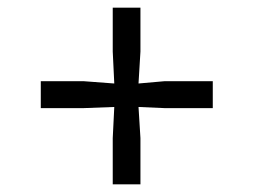

<svg xmlns="http://www.w3.org/2000/svg" viewBox="-20 -636 658 499"><path d="M277 -358 197 -355H86V-425H197L277 -419L273 -502V-616H345V-502L340 -419L408 -425H533V-355H408L340 -358L345 -277V-157H273V-277Z"/></svg>

Font: Grenzecho Serif
Style: Serif-Regular
Weight: 400
Designer: Dan Reynolds
Foundry: Dan Reynolds
Version: Version 1.001; ttfautohint (v1.1) -l 5 -r 5 -G 72 -x 0 -D la